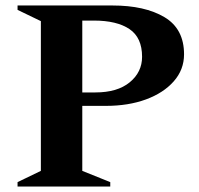

<svg xmlns="http://www.w3.org/2000/svg" viewBox="-20 -680 724 700"><path d="M44 0V-16L129 -57V-603L44 -644V-660H390Q508 -660 579.5 -617.5Q651 -575 651 -482Q651 -426 613.5 -383.5Q576 -341 512 -317.5Q448 -294 366 -294H280V-57L382 -16V0ZM280 -605V-343H328Q408 -343 453 -380Q498 -417 498 -473Q498 -543 452 -574Q406 -605 322 -605Z"/></svg>

Font: Spectral
Style: Bold
Weight: 700
Designer: Jean-Baptiste Levee
Foundry: Production Type
Version: Version 2.001